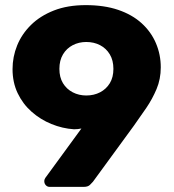

<svg xmlns="http://www.w3.org/2000/svg" viewBox="-20 -730 681 750"><path d="M174 0Q165 0 159 -6.5Q153 -13 153 -22Q153 -27 154.5 -30Q156 -33 157 -35L298 -228Q284 -225 269 -225Q224 -228 181 -245.5Q138 -263 103.5 -293.5Q69 -324 49 -366Q29 -408 29 -460Q29 -508 47 -552.5Q65 -597 101 -632.5Q137 -668 190.5 -689Q244 -710 315 -710Q387 -710 441.5 -691.5Q496 -673 533 -639.5Q570 -606 589 -561.5Q608 -517 608 -467Q608 -421 591.5 -382Q575 -343 551.5 -308.5Q528 -274 503 -239L343 -20Q339 -15 331 -7.5Q323 0 307 0ZM317 -357Q347 -357 371 -369.5Q395 -382 409 -405Q423 -428 423 -461Q423 -494 409 -517.5Q395 -541 371 -553.5Q347 -566 317 -566Q288 -566 264 -553.5Q240 -541 226 -517.5Q212 -494 212 -461Q212 -428 226 -405Q240 -382 264 -369.5Q288 -357 317 -357Z"/></svg>

Font: DVN-Rubik
Style: Bold
Weight: 700
Designer: Hubert and Fischer
Foundry: Hubert & Fischer
Version: Version 2.102